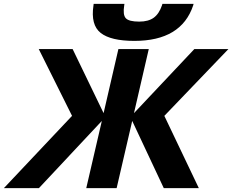

<svg xmlns="http://www.w3.org/2000/svg" viewBox="-20 -966 1193 986"><path d="M0 0 350 -371 179 -714H353L512 -385L588 -714H744L668 -385L978 -714H1153L824 -371L1001 0H821L659 -345L579 0H423L503 -345L180 0ZM618 -939Q610 -890 626 -872.5Q642 -855 695 -855Q742 -855 769.5 -875Q797 -895 812 -939L814 -946H974L972 -938Q911 -756 670 -756Q549 -756 497 -797Q445 -838 460 -938L461 -946H619Z"/></svg>

Font: Passageway
Style: BdIt
Weight: 700
Foundry: Ascender Corporation
Version: Version 1.11